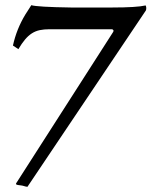

<svg xmlns="http://www.w3.org/2000/svg" viewBox="-20 -710 585 742"><path d="M414 -681Q508 -681 543 -689Q547 -680 544 -670L86 12Q78 11 72.5 9Q67 7 57 6Q47 5 44 3.5Q41 2 42 -1L417 -586Q420 -590 418 -593.5Q416 -597 412 -597H171Q150 -597 133.5 -593.5Q117 -590 103 -581Q89 -572 76.5 -557Q64 -542 51 -520L30 -534Q37 -566 49 -596Q61 -626 78 -654Q86 -666 91.5 -675Q97 -684 101 -690Q123 -683 254 -681Z"/></svg>

Font: Lusitana
Style: Italic
Weight: 400
Italic angle: -12°
Designer: Ana Paula Megda
Foundry: Ana Paula Megda
Version: Version 1.000; ttfautohint (v1.1) -l 8 -r 50 -G 200 -x 14 -D